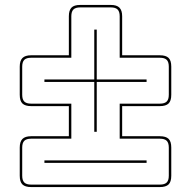

<svg xmlns="http://www.w3.org/2000/svg" viewBox="-20 -749 774 778"><path d="M362 -215V-417H160V-427H362V-629H372V-427H574V-417H372V-215ZM269 -329V-197H465V-329H628Q647 -329 655.5 -337.5Q664 -346 664 -365V-479Q664 -498 655.5 -506.5Q647 -515 628 -515H465V-683Q465 -702 456.5 -710.5Q448 -719 429 -719H305Q286 -719 277.5 -710.5Q269 -702 269 -683V-515H106Q87 -515 78.5 -506.5Q70 -498 70 -479V-365Q70 -346 78.5 -337.5Q87 -329 106 -329ZM160 -89V-99H574V-89ZM475 -197H628Q652 -197 663 -186.5Q674 -176 674 -151V-37Q674 -12 663 -1.5Q652 9 628 9H106Q82 9 71 -1.5Q60 -12 60 -37V-151Q60 -175 71 -186Q82 -197 106 -197H269V-187H106Q87 -187 78.5 -178.5Q70 -170 70 -151V-37Q70 -18 78.5 -9.5Q87 -1 106 -1H628Q647 -1 655.5 -9.5Q664 -18 664 -37V-151Q664 -170 655.5 -178.5Q647 -187 628 -187H465V-197H259V-319H106Q82 -319 71 -329.5Q60 -340 60 -365V-479Q60 -503 71 -514Q82 -525 106 -525H259V-683Q259 -707 269.5 -718Q280 -729 305 -729H429Q453 -729 464 -718Q475 -707 475 -683V-525H628Q652 -525 663 -514.5Q674 -504 674 -479V-365Q674 -340 663 -329.5Q652 -319 628 -319H475Z"/></svg>

Font: Bungee Outline
Style: Regular
Weight: 400
Designer: David Jonathan Ross
Foundry: David Jonathan Ross
Version: Version 1.001;PS 1.0;hotconv 1.0.72;makeotf.lib2.5.5900